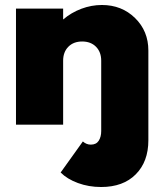

<svg xmlns="http://www.w3.org/2000/svg" viewBox="-20 -500 643 770"><path d="M233.2 0H44.1V-465.5H233.2V-421.8Q265.5 -449.5 306.1 -464.8Q346.8 -480 388.6 -480Q468.2 -480 521.6 -427.7Q575 -375.5 575 -297.3V62.7Q575 148.2 524.5 199.1Q474.1 250 385.5 250Q335.9 250 292.7 234.1Q249.5 218.2 223.2 191.8L312.3 67.3Q326.4 80 344.1 80Q365.9 80 375.9 64.5Q385.9 49.1 385.9 25.5V-256.4Q385.9 -291.4 365 -312.5Q344.1 -333.6 309.5 -333.6Q275 -333.6 254.1 -312.5Q233.2 -291.4 233.2 -256.4Z"/></svg>

Font: Spartan MB Black
Style: Regular
Weight: 900
Designer: Matt Bailey, Mirko Velimirovic
Foundry: Matt Bailey
Version: Version 1.005